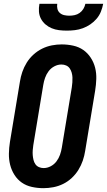

<svg xmlns="http://www.w3.org/2000/svg" viewBox="-20 -975 559 1003"><path d="M207 8Q176 8 146.5 1.5Q117 -5 94 -21Q71 -37 55.5 -61.5Q40 -86 33 -114Q26 -142 26.5 -172.5Q27 -203 32 -234L84 -548Q88 -574 96.5 -599Q105 -624 119.5 -647.5Q134 -671 155 -690Q176 -709 200.5 -721Q225 -733 251 -738Q277 -743 302 -743Q333 -743 362.5 -736.5Q392 -730 415 -714Q438 -698 454 -673.5Q470 -649 477 -621Q484 -593 483 -562.5Q482 -532 477 -501L425 -187Q421 -161 412.5 -136Q404 -111 389.5 -87.5Q375 -64 354.5 -45Q334 -26 309.5 -14Q285 -2 258.5 3Q232 8 207 8ZM208 -97Q227 -97 245 -106.5Q263 -116 275 -132Q287 -148 293.5 -166.5Q300 -185 303 -204L355 -518Q357 -531 358 -544.5Q359 -558 358.5 -570.5Q358 -583 354.5 -595.5Q351 -608 344 -618Q337 -628 325.5 -633Q314 -638 301 -638Q282 -638 264 -628.5Q246 -619 234 -603Q222 -587 215.5 -568.5Q209 -550 206 -531L154 -217Q152 -204 151 -190.5Q150 -177 151 -164.5Q152 -152 155 -139.5Q158 -127 165 -117Q172 -107 183.5 -102Q195 -97 208 -97ZM329 -815Q308 -815 288 -817.5Q268 -820 250 -827.5Q232 -835 217.5 -847.5Q203 -860 194 -877Q185 -894 183.5 -914Q182 -934 186 -955H279Q277 -941 280 -928.5Q283 -916 292.5 -907.5Q302 -899 315 -896Q328 -893 342 -893Q356 -893 370 -896Q384 -899 396 -907.5Q408 -916 415.5 -928.5Q423 -941 426 -955H519Q515 -934 507 -914Q499 -894 484.5 -877Q470 -860 451.5 -847.5Q433 -835 412.5 -827.5Q392 -820 371 -817.5Q350 -815 329 -815Z"/></svg>

Font: Iosevka SS04 Extrabold Oblique
Style: Regular
Weight: 800
Italic angle: -9°
Monospace: yes
Designer: Belleve Invis
Foundry: Belleve Invis
Version: Version 19.0.0; ttfautohint (v1.8.4)